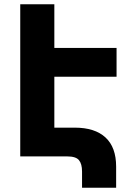

<svg xmlns="http://www.w3.org/2000/svg" viewBox="-20 -734 625 901"><path d="M296 0H75V-714H235V-509H527V-374H235V-135H331Q425 -135 475 -89Q525 -43 525 48V147H365V71Q365 35 350.5 17.5Q336 0 296 0Z"/></svg>

Font: Noto Sans Armenian SemiCondensed ExtraBold
Style: Regular
Weight: 800
Width: 4
Designer: Monotype Design Team
Foundry: Monotype Imaging Inc.
Version: Version 2.008; ttfautohint (v1.8.4.7-5d5b)